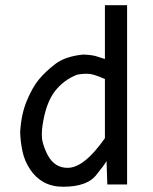

<svg xmlns="http://www.w3.org/2000/svg" viewBox="-20 -710 590 739"><path d="M469.2 0V-689.9H383.8V-482.9C370.1 -487.1 358.7 -490.7 349.6 -493.7C338.2 -497.2 321.6 -499.3 299.8 -500C254.2 -495.4 218.7 -483.4 193.1 -463.9C167.6 -444.3 146.4 -424.4 129.6 -404.1C112.9 -383.7 97.3 -356.3 83 -321.8C68.7 -287.3 60.2 -247.1 57.6 -201.2C58.3 -177.4 61.2 -153.1 66.4 -128.2C71.6 -103.3 81.3 -80.1 95.5 -58.6C109.6 -37.1 127.3 -20.5 148.4 -8.8C169.6 2.9 194.5 8.8 223.1 8.8C286.9 8.8 330.4 -7.6 353.5 -40.5C371.4 -62 383.6 -78.6 390.1 -90.3L393.1 0ZM383.8 -405.8V-178.2C357.4 -140.5 332.3 -112 308.3 -92.8C284.4 -73.6 261.7 -64 240.2 -64C223.3 -64 208.6 -68 196 -76.2C183.5 -84.3 173.1 -95.9 164.8 -111.1C156.5 -126.2 149.8 -142.7 144.8 -160.6C139.7 -178.5 139.6 -202.6 144.5 -232.9C153.3 -288.2 169.1 -330.5 191.9 -359.6C214.7 -388.8 243.3 -409.8 277.8 -422.9C303.5 -427.4 324.4 -427.2 340.3 -422.4C356.3 -417.5 370.8 -411.9 383.8 -405.8Z"/></svg>

Font: CodeNewRoman Nerd Font Mono
Style: Regular
Weight: 400
Monospace: yes
Designer: Sam Radian
Foundry: Code New Roman
Version: Version 2.00 November 29, 2014;Nerd Fonts 3.2.1